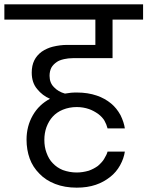

<svg xmlns="http://www.w3.org/2000/svg" viewBox="-47 -760 679 884"><path d="M527.8 -62Q523.4 -30.8 505.9 1Q488.3 32.7 460.9 54.2Q430.2 78.6 394 90.8Q355.5 104 306.2 104Q251 104 207 86.9Q163.1 69.8 134.8 40Q104 9.3 89.8 -29.8Q75.2 -70.3 75.2 -117.2Q75.2 -178.7 104 -229Q132.3 -278.3 183.1 -305.2Q148.4 -319.8 124 -350.1Q99.1 -379.4 99.1 -425.8Q99.1 -458 110.8 -481.9Q122.1 -504.9 145 -522Q168.9 -538.1 195.8 -544.9Q230 -553.2 261.2 -553.2H392.1V-669.9H-26.9V-740.2H611.8V-669.9H471.2V-492.2H288.1Q267.6 -492.2 248 -487.8Q224.6 -482.4 213.9 -474.1Q198.2 -463.4 189.9 -449.2Q181.2 -432.6 181.2 -411.1Q181.2 -378.9 201.2 -358.9Q220.7 -337.9 252 -329.1L279.8 -333Q288.6 -334 308.1 -334Q357.4 -334 398.9 -319.8Q436 -307.1 464.8 -283.2Q489.7 -262.7 507.8 -230Q523.9 -196.8 527.8 -168.9H448.2Q443.4 -187.5 434.1 -204.1Q424.3 -220.7 405.8 -234.9Q383.8 -250.5 362.8 -257.8Q335.9 -267.1 306.2 -267.1Q272 -267.1 242.2 -254.9Q214.8 -243.7 195.8 -223.1Q178.2 -204.1 167 -174.8Q157.2 -147.5 157.2 -116.2Q157.2 -83 167 -57.1Q177.7 -26.9 195.8 -8.8Q214.8 11.7 242.2 22.9Q273.4 34.2 306.2 34.2Q333 34.2 361.8 25.9Q384.8 17.6 403.8 3.9Q424.3 -14.2 432.1 -27.8Q444.8 -48.3 448.2 -62Z"/></svg>

Font: PoppinsZ
Style: Regular
Weight: 400
Designer: Ninad Kale (Devanagari), Jonny Pinhorn (Latin)
Foundry: Indian Type Foundry
Version: Version 3.002;FEAKit 1.0